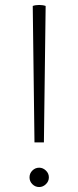

<svg xmlns="http://www.w3.org/2000/svg" viewBox="-20 -742 315 774"><path d="M119 -168H157L164 -718Q153 -722 138 -722Q123 -722 112 -718ZM99 -27Q99 -43 110.5 -54.5Q122 -66 138 -66Q153 -66 165 -54.5Q177 -43 177 -27Q177 -11 165 0.5Q153 12 138 12Q122 12 110.5 0.5Q99 -11 99 -27Z"/></svg>

Font: Arima Madurai ExtraLight
Style: Regular
Weight: 275
Designer: Joana Correia and Natanael Gama
Foundry: NDISCOVER
Version: Version 1.019